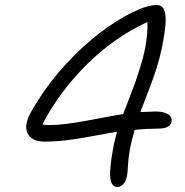

<svg xmlns="http://www.w3.org/2000/svg" viewBox="-20 -748 740 766"><path d="M448.2 -2Q422.9 -2 419.7 -41.5Q416.5 -81.1 434.1 -169.9Q436.5 -184.6 446.8 -222.2Q420.9 -218.3 355.7 -206.1Q290.5 -193.8 246.3 -188.5Q202.1 -183.1 157.2 -183.1Q118.7 -183.1 99.4 -202.9Q80.1 -222.7 85.9 -254.9Q89.4 -272.9 98.1 -290.5Q106.9 -308.1 127.9 -341.8Q176.3 -419.9 244.1 -493.2Q312 -566.4 378.2 -616.7Q444.3 -667 505.6 -697.5Q566.9 -728 606 -728Q635.7 -728 640.1 -687.3Q644.5 -646.5 626 -558.1Q617.2 -515.6 604.7 -476.1Q592.3 -436.5 569.1 -376.7Q545.9 -316.9 540 -300.8Q587.9 -303.2 599.1 -303.2Q633.8 -303.2 650.9 -292Q668 -280.8 664.1 -262.2Q659.2 -234.9 610.8 -234.9Q566.9 -234.9 517.1 -230Q503.9 -181.6 500 -161.1Q493.2 -127.9 491 -92.5Q488.8 -57.1 486.8 -45.9Q482.4 -25.4 472.2 -13.7Q461.9 -2 448.2 -2ZM559.1 -555.2Q570.8 -621.6 567.9 -660.2Q435.1 -598.6 326.7 -491.2Q218.3 -383.8 148.9 -252Q158.7 -249 176.8 -249Q232.4 -248.5 339.6 -269Q446.8 -289.6 471.2 -293Q474.6 -301.8 493.9 -351.3Q513.2 -400.9 520.5 -421.6Q527.8 -442.4 540 -481.9Q552.2 -521.5 559.1 -555.2Z"/></svg>

Font: Shantell Sans Bouncy
Style: Italic
Weight: 300
Italic angle: -11.31°
Designer: Stephen Nixon, Anya Danilova, Shantell Martin
Foundry: Arrow Type
Version: Version 1.006;[9816181b4]